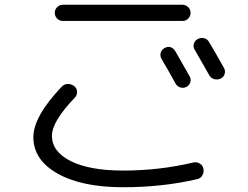

<svg xmlns="http://www.w3.org/2000/svg" viewBox="-20 -753 1040 806"><path d="M717 -402Q691 -450 658 -506Q651 -518 654.5 -531Q658 -544 670 -551Q698 -566 716 -538Q775 -434 777 -431Q783 -419 778.5 -406.5Q774 -394 762 -388Q750 -382 737 -386Q724 -390 717 -402ZM858 -576Q885 -531 920 -468Q927 -456 923 -442.5Q919 -429 906 -423Q893 -417 879 -421Q865 -425 858 -438Q824 -498 798 -543Q790 -555 793.5 -568.5Q797 -582 810 -589Q823 -596 837 -592.5Q851 -589 858 -576ZM746 -665H244Q230 -665 220 -675Q210 -685 210 -699Q210 -713 220 -723Q230 -733 244 -733H746Q760 -733 770 -723Q780 -713 780 -699Q780 -685 770 -675Q760 -665 746 -665ZM497 33Q323 33 221.5 -24.5Q120 -82 120 -177Q120 -264 239 -389Q249 -400 264.5 -400.5Q280 -401 292 -391Q303 -382 303.5 -367.5Q304 -353 294 -343Q198 -243 198 -183Q198 -116 277.5 -76.5Q357 -37 497 -37Q649 -37 792 -71Q806 -74 818.5 -66.5Q831 -59 834 -45Q837 -30 829.5 -17Q822 -4 808 -1Q662 33 497 33Z"/></svg>

Font: Rounded Mplus 1c
Style: Regular
Weight: 400
Version: Version 1.059.20150529